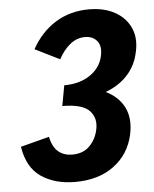

<svg xmlns="http://www.w3.org/2000/svg" viewBox="-50 -714 614 768"><g transform="rotate(-5 256.5 -329.5)"><path d="M323 -189Q333 -236 304 -265.5Q275 -295 196 -295L211 -377Q273 -377 315 -405.5Q357 -434 367 -480Q376 -519 359 -540.5Q342 -562 310 -562Q277 -562 250 -540Q223 -518 204 -482L105 -531Q142 -598 201 -634.5Q260 -671 335 -671Q397 -671 440.5 -646.5Q484 -622 502.5 -578.5Q521 -535 506 -477Q494 -426 458 -389Q422 -352 364 -332Q306 -312 227 -312L234 -363Q315 -363 369.5 -338Q424 -313 447 -267Q470 -221 456 -157Q439 -80 377.5 -34Q316 12 221 12Q140 12 85 -25.5Q30 -63 17 -147L132 -177Q141 -135 163.5 -116.5Q186 -98 219 -98Q263 -98 289 -124.5Q315 -151 323 -189Z"/></g></svg>

Font: Ysabeau Infant ExtraBold
Style: Italic
Weight: 800
Italic angle: -12°
Designer: Christian Thalmann (Catharsis Fonts)
Version: Version 2.001;gftools[0.9.30]; featfreeze: ss01,ss02,lnum